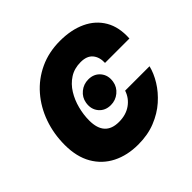

<svg xmlns="http://www.w3.org/2000/svg" viewBox="-183 -920 1114 1114"><g transform="rotate(-45 374.0 -363.5)"><path d="M348.6 9.8Q258.8 9.8 190.2 -24.9Q121.6 -59.6 83 -126.5Q44.4 -193.4 44.4 -290Q44.4 -381.3 73 -462.2Q101.6 -543 155.3 -605Q209 -667 284.2 -702.1Q359.4 -737.3 452.1 -737.3Q543.5 -737.3 611.8 -705.6Q680.2 -673.8 716.1 -612.3Q752 -550.8 746.6 -461.9H546.4Q548.3 -508.3 524.4 -536.9Q500.5 -565.4 449.7 -565.4Q397.5 -565.4 358.9 -540.5Q320.3 -515.6 295.2 -474.9Q270 -434.1 257.6 -385.7Q245.1 -337.4 245.1 -290.5Q245.1 -162.1 361.8 -162.1Q419.9 -162.1 460 -190.7Q500 -219.2 515.1 -265.6H715.3Q704.1 -219.2 674.6 -170.9Q645 -122.6 598.6 -81.5Q552.2 -40.5 489.5 -15.4Q426.8 9.8 348.6 9.8ZM397.5 -264.6Q351.1 -264.6 324.2 -296.9Q297.4 -329.1 305.2 -376.5Q311.5 -414.1 341.3 -438.5Q371.1 -462.9 410.2 -462.9Q456.5 -462.9 483.4 -430.7Q510.3 -398.4 502.4 -351.1Q496.1 -313.5 466.3 -289.1Q436.5 -264.6 397.5 -264.6Z"/></g></svg>

Font: Inter Black
Style: Italic
Weight: 900
Italic angle: -9.39999°
Designer: Rasmus Andersson
Foundry: rsms
Version: Version 4.000;git-a52131595